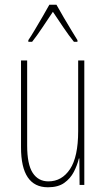

<svg xmlns="http://www.w3.org/2000/svg" viewBox="-20 -783 448 813"><path d="M337 -527V0H317L316 -112H314Q307 -83 292.5 -55Q278 -27 252 -8.5Q226 10 183 10Q69 10 69 -159V-527H95V-167Q95 -87 118.5 -51Q142 -15 185 -15Q242 -15 276.5 -67Q311 -119 311 -228V-527ZM219 -763Q232 -740 250.5 -708Q269 -676 285.5 -649.5Q302 -623 308 -613V-606H293Q272 -632 248 -667.5Q224 -703 204 -733Q185 -705 160.5 -668Q136 -631 116 -606H100V-613Q111 -629 127 -656Q143 -683 160 -712Q177 -741 189 -763Z"/></svg>

Font: Noto Sans ExtraCondensed Thin
Style: Regular
Weight: 100
Width: 2
Designer: Monotype Design Team
Foundry: Monotype Imaging Inc.
Version: Version 2.013; ttfautohint (v1.8.4.7-5d5b)